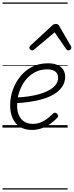

<svg xmlns="http://www.w3.org/2000/svg" viewBox="-20 -1030 596 1550"><path d="M239 19Q178 19 139 -7Q100 -33 81 -77.5Q62 -122 62 -178Q62 -245 84 -306Q106 -367 146 -415.5Q186 -464 241.5 -491.5Q297 -519 366 -519Q414 -519 445 -505Q476 -491 491 -466.5Q506 -442 506 -411Q506 -366 483 -331.5Q460 -297 420 -272Q380 -247 328 -231.5Q276 -216 218 -207.5Q160 -199 100 -197L112 -243Q162 -245 210.5 -252Q259 -259 302 -271.5Q345 -284 378 -302.5Q411 -321 430 -346Q449 -371 449 -402Q449 -436 426 -453Q403 -470 359 -470Q304 -470 259.5 -445.5Q215 -421 183.5 -379.5Q152 -338 135 -286.5Q118 -235 118 -180Q118 -129 134.5 -95.5Q151 -62 179.5 -46Q208 -30 244 -30Q282 -30 312 -43Q342 -56 366 -75.5Q390 -95 408 -113Q417 -121 425 -120Q433 -119 440 -113Q447 -106 449 -97.5Q451 -89 443 -80Q420 -55 388.5 -32.5Q357 -10 319.5 4.5Q282 19 239 19ZM240 -623Q231 -623 224 -630Q217 -637 217 -645Q217 -650 219.5 -654Q222 -658 226 -662L402 -825Q409 -832 416.5 -834.5Q424 -837 432 -837Q439 -837 445 -834Q451 -831 456 -824L551 -660Q554 -655 555 -651.5Q556 -648 556 -644Q556 -635 547.5 -629Q539 -623 532 -623Q526 -623 522 -626Q518 -629 514 -634L421 -769L260 -634Q254 -629 249.5 -626Q245 -623 240 -623ZM0 490H526V500H0ZM0 -20H526V0H0ZM0 -505H526V-500H0ZM0 -1010H526V-1000H0Z"/></svg>

Font: Playwrite TZ Guides
Style: Regular
Weight: 400
Designer: Veronika Burian, José Scaglione
Foundry: TypeTogether
Version: Version 1.003